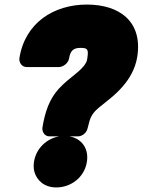

<svg xmlns="http://www.w3.org/2000/svg" viewBox="-20 -778 626 842"><path d="M361 -758C216 -758 89 -678 65 -522C63 -506 74 -484 97 -484H239C255 -484 279 -499 283 -522C288 -555 302 -568 332 -568C364 -568 369 -563 363 -523C362 -515 361 -510 357 -503C337 -465 286 -441 238 -389C196 -343 177 -286 166 -218C164 -202 174 -180 197 -180H322C341 -180 360 -196 364 -215C367 -227 370 -238 373 -249C381 -274 394 -290 416 -308C449 -335 487 -362 519 -400C546 -431 573 -474 582 -529C606 -683 505 -758 361 -758ZM361 -68C372 -136 327 -182 262 -182C198 -182 139 -135 129 -68C127 -52 127 -38 131 -24C142 14 175 44 227 44C290 44 350 1 361 -68Z"/></svg>

Font: Asimov Print
Style: EIt
Weight: 500
Designer: Google
Version: Version 2.000980; 2014